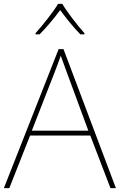

<svg xmlns="http://www.w3.org/2000/svg" viewBox="-20 -969 617 989"><path d="M301 -949H279C255 -908 200 -839 163 -798V-792H184C221 -829 262 -879 290 -917C318 -879 357 -829 394 -792H415V-798C378 -839 325 -908 301 -949ZM549 0H577L307 -716H282L0 0H28L135 -271H445ZM325 -594 435 -296H144L260 -593C270 -620 283 -652 293 -682C306 -645 317 -617 325 -594Z"/></svg>

Font: Noto Sans Sinhala Thin
Style: Regular
Weight: 100
Designer: Jelle Bosma - Monotype Design Team
Foundry: Monotype Imaging Inc.
Version: Version 2.006